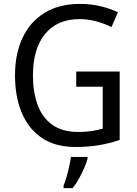

<svg xmlns="http://www.w3.org/2000/svg" viewBox="-20 -837 701 985"><path d="M371 -470H594V-119Q541 -101 486.5 -92Q432 -83 367 -83Q264 -83 195.5 -129Q127 -175 92 -257.5Q57 -340 57 -451Q57 -560 95.5 -642.5Q134 -725 208.5 -771Q283 -817 390 -817Q445 -817 494 -805.5Q543 -794 585 -774L552 -698Q516 -716 474 -727.5Q432 -739 388 -739Q274 -739 211.5 -663Q149 -587 149 -450Q149 -366 172.5 -300.5Q196 -235 247.5 -197.5Q299 -160 383 -160Q423 -160 452.5 -165Q482 -170 507 -177V-392H371ZM429 -23Q424 -2 412 25Q400 52 385 79.5Q370 107 353 128H306V116Q313 99 321 72Q329 45 335 17Q341 -11 344 -32H429Z"/></svg>

Font: Noto Sans Telugu UI SemiCondensed
Style: Regular
Weight: 400
Width: 4
Designer: Jelle Bosma - Monotype Design Team
Foundry: Monotype Imaging Inc.
Version: Version 2.005; ttfautohint (v1.8.4.7-5d5b)